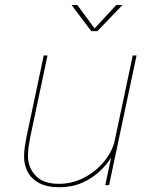

<svg xmlns="http://www.w3.org/2000/svg" viewBox="-20 -758 620 786"><path d="M223.5 8.5Q172.5 8.5 140.5 -8.5Q108.5 -25.5 93.5 -54Q78.5 -82.5 78.5 -116.5Q78.5 -135.5 81.5 -156.5Q84.5 -177.5 88.5 -197.5L159 -531H174.5L104 -197.5Q100 -177.5 97.2 -157.8Q94.5 -138 94.5 -119.5Q94.5 -72.5 125.8 -39Q157 -5.5 221.5 -5.5Q276.5 -5.5 325.2 -31.2Q374 -57 407.8 -98.8Q441.5 -140.5 451.5 -189L465 -183.5Q458.5 -152 438.5 -118.5Q418.5 -85 387.2 -56Q356 -27 314.8 -9.2Q273.5 8.5 223.5 8.5ZM411 0 523.5 -531H539L426.5 0ZM273 -737.5H296.5L371.5 -636H362L456 -737.5H481.5L378.5 -630.5H353.5Z"/></svg>

Font: Epilogue Thin
Style: Italic
Weight: 250
Italic angle: -12°
Designer: Tyler Finck
Foundry: Etcetera Type Co
Version: Version 2.112